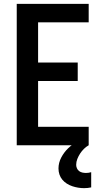

<svg xmlns="http://www.w3.org/2000/svg" viewBox="-20 -755 540 998"><path d="M67 0V-735H441V-639H178V-430H384V-334H178V-96H441V0ZM417 223Q402 223 386.5 220.5Q371 218 356 213Q341 208 327.5 199.5Q314 191 304 179Q294 167 289 152Q284 137 284 121Q284 91 298.5 63.5Q313 36 335 15Q357 -6 384.5 -20Q412 -34 441 -41V0Q427 8 416 19Q405 30 396.5 43Q388 56 382 71Q376 86 376 102Q376 111 380 120Q384 129 391.5 134.5Q399 140 408.5 142Q418 144 427 144Q434 144 440.5 143Q447 142 454 140V219Q445 221 436 222Q427 223 417 223Z"/></svg>

Font: Moesevka
Style: Bold
Weight: 700
Monospace: yes
Designer: Belleve Invis
Foundry: Belleve Invis
Version: Version 32.5.0; ttfautohint (v1.8.4)